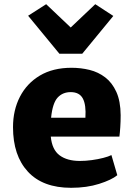

<svg xmlns="http://www.w3.org/2000/svg" viewBox="-20 -887 636 915"><path d="M319 8Q184 8 113 -68.8Q42 -145.5 42 -281Q42 -362 75 -426Q108 -490 170.2 -527Q232.5 -564 321 -564Q365.5 -564 407 -553.8Q448.5 -543.5 481.5 -518.2Q514.5 -493 534.5 -449Q554.5 -405 555 -338Q555 -308 553.2 -281Q551.5 -254 549 -236H222Q228 -173.5 264 -146.8Q300 -120 361 -120Q388 -120 417.5 -124Q447 -128 472.2 -134.5Q497.5 -141 511 -148L539 -52Q511.5 -29.5 452.5 -10.8Q393.5 8 319 8ZM317 -448Q278.5 -448 254.5 -421.8Q230.5 -395.5 223.5 -326H387Q391 -387 374.8 -417.5Q358.5 -448 317 -448ZM114 -812 200 -867 317 -756 434 -867 520 -811 372 -631H263Z"/></svg>

Font: Merriweather Sans Black
Style: Regular
Weight: 900
Designer: Eben Sorkin
Foundry: Eben Sorkin
Version: Version 1.008; ttfautohint (v1.7.19-72a1) -l 8 -r 50 -G 200 